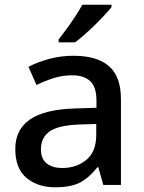

<svg xmlns="http://www.w3.org/2000/svg" viewBox="-20 -786 614 816"><path d="M292 -549Q393 -549 443.5 -504.5Q494 -460 494 -365V0H419L398 -75H394Q359 -31 320.5 -10.5Q282 10 214 10Q141 10 93 -29.5Q45 -69 45 -153Q45 -235 107 -278Q169 -321 298 -325L390 -328V-358Q390 -417 363 -441.5Q336 -466 287 -466Q246 -466 208 -454Q170 -442 135 -425L101 -502Q139 -522 188.5 -535.5Q238 -549 292 -549ZM317 -257Q225 -253 189.5 -226.5Q154 -200 154 -152Q154 -110 179 -91Q204 -72 244 -72Q306 -72 347.5 -107Q389 -142 389 -212V-259ZM454 -756Q443 -742 424.5 -722Q406 -702 384 -680.5Q362 -659 339.5 -639Q317 -619 299 -606H229V-618Q244 -637 263 -663Q282 -689 300 -716.5Q318 -744 330 -766H454Z"/></svg>

Font: Noto Sans Vithkuqi Medium
Style: Regular
Weight: 500
Version: Version 1.001